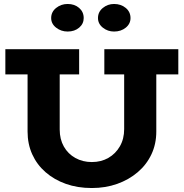

<svg xmlns="http://www.w3.org/2000/svg" viewBox="-20 -934 926 968"><path d="M443 14Q371 14 312 -7Q253 -28 209.5 -66Q166 -104 142.5 -156Q119 -208 119 -271V-618H281V-281Q281 -232 302 -195Q323 -158 360 -137.5Q397 -117 443 -117Q490 -117 526.5 -138Q563 -159 584.5 -196.5Q606 -234 606 -283V-618H768V-271Q768 -208 743.5 -156Q719 -104 674.5 -66Q630 -28 571 -7Q512 14 443 14ZM7 -559V-686H379V-559ZM506 -559V-686H879V-559ZM555 -775Q523 -775 498.5 -794.5Q474 -814 474 -843Q474 -874 498.5 -894Q523 -914 555 -914Q590 -914 614 -894Q638 -874 638 -843Q638 -814 614 -794.5Q590 -775 555 -775ZM321 -775Q288 -775 263 -794.5Q238 -814 238 -843Q238 -874 263 -894Q288 -914 321 -914Q356 -914 379 -894Q402 -874 402 -843Q402 -814 379 -794.5Q356 -775 321 -775Z"/></svg>

Font: BioRhyme ExtraBold
Style: Regular
Weight: 800
Designer: Aoife Mooney
Foundry: Aoife Mooney Type
Version: Version 1.600;gftools[0.9.33]